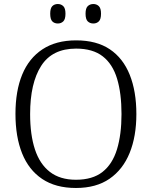

<svg xmlns="http://www.w3.org/2000/svg" viewBox="-20 -926 757 956"><path d="M358 10Q257 10 190 -35Q123 -80 90 -162.5Q57 -245 57 -359Q57 -473 90.5 -554.5Q124 -636 191.5 -680.5Q259 -725 359 -725Q461 -725 527 -680.5Q593 -636 626 -553.5Q659 -471 659 -358Q659 -247 625.5 -164.5Q592 -82 525.5 -36Q459 10 358 10ZM358 -31Q441 -31 490.5 -70Q540 -109 562.5 -182.5Q585 -256 585 -358Q585 -461 563 -534Q541 -607 491.5 -645.5Q442 -684 359 -684Q240 -684 185 -598Q130 -512 130 -358Q130 -255 154 -182Q178 -109 228.5 -70Q279 -31 358 -31ZM445 -809Q428 -809 417 -819.5Q406 -830 406 -858Q406 -885 417 -895.5Q428 -906 445 -906Q461 -906 472 -895.5Q483 -885 483 -858Q483 -830 472 -819.5Q461 -809 445 -809ZM268 -809Q251 -809 240.5 -819.5Q230 -830 230 -858Q230 -885 240.5 -895.5Q251 -906 268 -906Q284 -906 295 -895.5Q306 -885 306 -858Q306 -830 295 -819.5Q284 -809 268 -809Z"/></svg>

Font: Noto Serif Thai Light
Style: Regular
Weight: 300
Version: Version 2.001